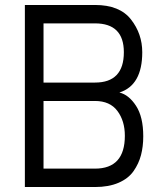

<svg xmlns="http://www.w3.org/2000/svg" viewBox="-20 -752 636 772"><path d="M80 0V-732H362Q461 -732 506.5 -674Q552 -616 552 -542Q552 -409 460 -380Q498 -371 527 -326.5Q556 -282 556 -204Q556 -163 547 -128.5Q538 -94 517 -64Q496 -34 456.5 -17Q417 0 362 0ZM155 -74H362Q482 -74 482 -206Q482 -266 452 -306Q422 -346 362 -346H155ZM155 -420H362Q478 -420 478 -542Q478 -658 362 -658H155Z"/></svg>

Font: Mina
Style: Regular
Weight: 400
Version: Version 1.000